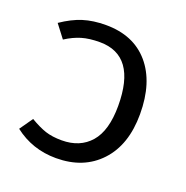

<svg xmlns="http://www.w3.org/2000/svg" viewBox="-104 -634 719 743"><g transform="rotate(20 255.0 -263.0)"><path d="M210 -538.1Q323.7 -538.1 387.5 -463.9Q451.2 -389.6 451.2 -258.8Q451.2 -132.3 383.8 -60.1Q316.4 12.2 203.1 12.2Q105.5 12.2 30.8 -45.9L68.8 -100.1Q105 -78.6 133.3 -69.3Q161.6 -60.1 200.2 -60.1Q275.4 -60.1 318.1 -109.1Q360.8 -158.2 360.8 -259.8Q360.8 -467.8 210 -467.8Q167 -467.8 135.7 -458.5Q104.5 -449.2 71.8 -428.2L30.8 -481.9Q75.2 -512.2 116.2 -525.1Q157.2 -538.1 210 -538.1Z"/></g></svg>

Font: Fira Sans Book
Style: Regular
Weight: 350
Designer: Carrois Corporate & Edenspiekermann AG
Foundry: Carrois Corporate GbR & Edenspiekermann AG
Version: Version 4.203;PS 004.203;hotconv 1.0.88;makeotf.lib2.5.64775